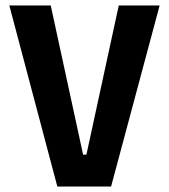

<svg xmlns="http://www.w3.org/2000/svg" viewBox="-20 -680 616 700"><path d="M189 0 14 -660H165L283 -116H295L413 -660H562L385 0Z"/></svg>

Font: Bricolage Grotesque 24pt SemiCondensed
Style: Bold
Weight: 700
Width: 4
Designer: Mathieu Triay
Foundry: Atelier Triay
Version: Version 1.001;gftools[0.9.33.dev8+g029e19f]